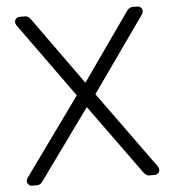

<svg xmlns="http://www.w3.org/2000/svg" viewBox="-51 -747 711 794"><g transform="rotate(-5 304.5 -350.0)"><path d="M576 -33Q580 -27 580 -20Q580 -12 574 -6Q568 0 560 0H536Q524 0 513 -15L304 -304L95 -15Q85 0 72 0H50Q42 0 36 -6Q30 -12 30 -20Q30 -27 34 -33L267 -356L43 -667Q39 -673 39 -680Q39 -688 45 -694Q51 -700 59 -700H83Q96 -700 106 -685L307 -405L504 -685Q515 -700 527 -700H549Q557 -700 563 -694Q569 -688 569 -680Q569 -673 565 -667L344 -354Z"/></g></svg>

Font: Hezaedrus Light
Style: Regular
Weight: 300
Designer: Hubert & Fischer
Foundry: Hubert & Fischer
Version: Version 1.10;September 3, 2019;FontCreator 11.5.0.2425 64-bi